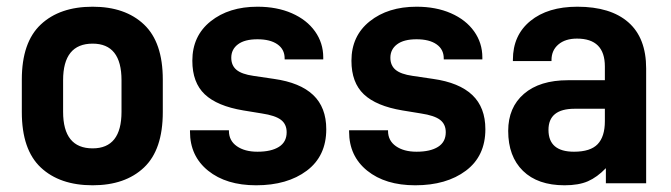

<svg xmlns="http://www.w3.org/2000/svg" viewBox="-20 -546 1999 572"><path d="M45 -212V-309Q45 -420 101.5 -473Q158 -526 256 -526Q353 -526 409 -473Q465 -420 465 -309V-212Q465 -100 409 -47Q353 6 256 6Q158 6 101.5 -47Q45 -100 45 -212ZM342 -213V-307Q342 -416 256 -416Q168 -416 168 -307V-213Q168 -104 256 -104Q342 -104 342 -213Z M546 -154V-158H662V-156Q662 -127 685.5 -110.5Q709 -94 747 -94Q788 -94 811 -108.5Q834 -123 834 -152Q834 -176 817 -189Q800 -202 760 -208L705 -217Q627 -230 590 -265Q553 -300 553 -365Q553 -439 607.5 -482.5Q662 -526 747 -526Q805 -526 849.5 -506.5Q894 -487 918.5 -452.5Q943 -418 943 -375V-369H828V-372Q828 -399 806.5 -414Q785 -429 747 -429Q709 -429 689 -414Q669 -399 669 -374Q669 -351 684.5 -338Q700 -325 735 -320L796 -311Q874 -300 913 -263Q952 -226 952 -161Q952 -81 894 -37.5Q836 6 743 6Q654 6 600 -37.5Q546 -81 546 -154Z M1020 -154V-158H1136V-156Q1136 -127 1159.5 -110.5Q1183 -94 1221 -94Q1262 -94 1285 -108.5Q1308 -123 1308 -152Q1308 -176 1291 -189Q1274 -202 1234 -208L1179 -217Q1101 -230 1064 -265Q1027 -300 1027 -365Q1027 -439 1081.5 -482.5Q1136 -526 1221 -526Q1279 -526 1323.5 -506.5Q1368 -487 1392.5 -452.5Q1417 -418 1417 -375V-369H1302V-372Q1302 -399 1280.5 -414Q1259 -429 1221 -429Q1183 -429 1163 -414Q1143 -399 1143 -374Q1143 -351 1158.5 -338Q1174 -325 1209 -320L1270 -311Q1348 -300 1387 -263Q1426 -226 1426 -161Q1426 -81 1368 -37.5Q1310 6 1217 6Q1128 6 1074 -37.5Q1020 -81 1020 -154Z M1905 -342V0H1785V-45Q1759 -18 1731.5 -6Q1704 6 1662 6Q1582 6 1538 -37Q1494 -80 1494 -156Q1494 -226 1541 -266.5Q1588 -307 1672 -307H1782V-348Q1782 -431 1699 -431Q1664 -431 1643.5 -413.5Q1623 -396 1623 -367V-364H1508V-368Q1508 -441 1560 -483.5Q1612 -526 1700 -526Q1799 -526 1852 -479.5Q1905 -433 1905 -342ZM1782 -185V-222H1692Q1614 -222 1614 -159Q1614 -94 1690 -94Q1739 -94 1760.5 -116.5Q1782 -139 1782 -185Z"/></svg>

Font: D-DIN
Style: DIN-Bold
Weight: 700
Designer: Charles Nix
Foundry: Datto Inc.
Version: Version 1.00